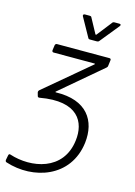

<svg xmlns="http://www.w3.org/2000/svg" viewBox="-144 -767 732 1039"><g transform="rotate(15 222.0 -248.0)"><path d="M311 -580 397 -686C402 -692 400 -698 392 -698H364C359 -698 355 -697 352 -692L287 -609C286 -607 282 -607 281 -609L236 -692C234 -697 230 -698 225 -698H198C190 -698 187 -692 190 -686L249 -580C251 -575 255 -574 260 -574H298C303 -574 307 -575 311 -580ZM155 -255 386 -451C390 -454 392 -458 392 -463L396 -494C397 -500 394 -504 388 -504H94C88 -504 84 -500 83 -494L79 -465C79 -459 82 -455 88 -455H317C320 -455 321 -453 318 -450L66 -238C62 -234 60 -230 61 -224L66 -206C67 -201 71 -198 77 -199C289 -237 340 -130 327 -27C306 150 129 179 6 139C0 136 -5 139 -6 147L-11 173C-11 179 -10 183 -4 185C157 237 354 173 379 -27C394 -153 330 -255 156 -250C152 -250 152 -253 155 -255Z"/></g></svg>

Font: Barlow Semi Condensed Light
Style: Italic
Weight: 300
Width: 4
Italic angle: -7°
Designer: Jeremy Tribby
Foundry: Tribby Type
Version: Version 1.422;hotconv 1.0.109;makeotfexe 2.5.65596